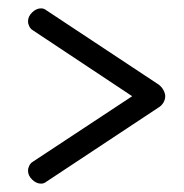

<svg xmlns="http://www.w3.org/2000/svg" viewBox="-20 -507 439 459"><path d="M359 -250 89.9 -72Q85 -68 77.8 -68Q67 -68 57 -77.5Q47 -87 47 -99Q47 -105 50 -111Q53 -117 57.8 -119.9L296 -277L57.8 -435.1Q53 -438 50 -444Q47 -450 47 -456Q47 -468 57 -477.5Q67 -487 77.8 -487Q85 -487 89.9 -483L359 -305Q366 -300 370.5 -292Q375 -283.9 375 -277Q375 -269 370.5 -261.5Q366 -254 359 -250Z"/></svg>

Font: Dosis
Style: Regular
Weight: 400
Designer: Edgar Tolentino, Pablo Impallari, Igino Marini
Foundry: Edgar Tolentino, Pablo Impallari, Igino Marini
Version: Version 1.007;Glyphs 3.1.1 (3134)